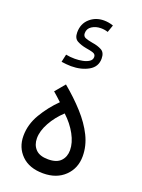

<svg xmlns="http://www.w3.org/2000/svg" viewBox="-164 -954 766 1033"><g transform="rotate(20 219.0 -437.5)"><path d="M218.3 5.4Q139.6 5.4 95.2 -38.3Q50.8 -82 50.8 -148.4Q50.8 -214.4 86.9 -275.1Q123 -335.9 173.3 -385.3Q147.5 -409.7 124 -429.7L171.4 -486.3Q234.4 -434.1 283.4 -379.9Q332.5 -325.7 360.4 -269.3Q388.2 -212.9 388.2 -153.8Q388.2 -84.5 341.8 -39.6Q295.4 5.4 218.3 5.4ZM218.3 -74.7Q267.1 -74.7 290 -98.9Q313 -123 313 -161.1Q313 -203.1 287.4 -250.2Q261.7 -297.4 218.3 -337.4Q175.8 -297.9 149.7 -250.5Q123.5 -203.1 123.5 -161.1Q123.5 -123 146.5 -98.9Q169.4 -74.7 218.3 -74.7ZM162.6 -587.9Q149.4 -587.9 135.5 -589.4Q121.6 -590.8 107.4 -592.8L117.2 -637.2Q128.9 -634.8 142.3 -633.5Q155.8 -632.3 168.5 -632.3Q190.9 -632.3 212.9 -636.7Q234.9 -641.1 249.3 -650.9Q263.7 -660.6 263.7 -676.8Q263.7 -692.4 247.8 -697.8Q231.9 -703.1 206.1 -707Q176.3 -712.4 154.3 -724.4Q132.3 -736.3 132.3 -770.5Q132.3 -820.3 165.8 -850.1Q199.2 -879.9 246.6 -879.9Q273.9 -879.9 300.3 -870.6L285.6 -828.6Q267.1 -835 245.6 -835Q216.3 -835 194.1 -820.8Q171.9 -806.6 171.9 -780.3Q171.9 -762.2 187.3 -756.1Q202.6 -750 228.5 -745.6Q259.3 -741.2 281.7 -729.2Q304.2 -717.3 304.2 -682.1Q304.2 -635.3 262.5 -611.6Q220.7 -587.9 162.6 -587.9Z"/></g></svg>

Font: Estedad-FD Regular
Style: FD-Regular
Weight: 400
Designer: Amin Abedi
Version: Version 7.3